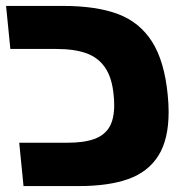

<svg xmlns="http://www.w3.org/2000/svg" viewBox="-38 -629 658 649"><path d="M27 -146.5H188.5Q246 -146.5 280.8 -159.2Q315.5 -172 331.8 -199.5Q348 -227 348 -273.5Q348 -292.5 346 -309Q340.5 -367 317 -401Q293.5 -435 253.2 -449.2Q213 -463.5 152.5 -463.5H-3L-17.5 -609H174.5Q287.5 -609 360.8 -581.5Q434 -554 476 -488Q518 -422 529 -307.5Q532 -277.5 532 -250.5Q532 -158 497.5 -103Q463 -48 396.2 -24Q329.5 0 227.5 0H41.5Z"/></svg>

Font: JuliaMono Black
Style: Italic
Weight: 900
Italic angle: -9°
Monospace: yes
Designer: cormullion
Foundry: corm
Version: Version 0.057; ttfautohint (v1.8.4)